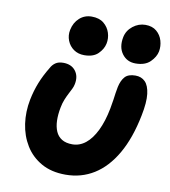

<svg xmlns="http://www.w3.org/2000/svg" viewBox="-85 -830 806 912"><g transform="rotate(10 318.0 -373.5)"><path d="M291.6 10Q223.6 10 175 -17.5Q126.4 -45 98 -91.3Q69.6 -137.6 61.4 -194.7Q53.2 -251.8 65 -311.8Q74 -356.4 89.7 -395.9Q105.4 -435.4 130.4 -476.2Q138.6 -492 152.8 -501.8Q167 -511.6 190 -511.6Q229.2 -511.6 249.2 -485.9Q269.2 -460.2 261.4 -421.6Q259.2 -409.6 253.1 -397.3Q247 -385 239.6 -370.8Q232.2 -356.6 225.1 -339.1Q218 -321.6 214 -300.2Q207.2 -265.6 208.1 -236Q209 -206.4 218.6 -184.2Q228.2 -162 248 -149.8Q267.8 -137.6 298.6 -137.6Q333.8 -137.6 362.8 -160.8Q391.8 -184 413.5 -228.6Q435.2 -273.2 447.4 -336.4Q452.4 -362 454.7 -379.8Q457 -397.6 459.2 -412.4Q461.4 -427.2 464.6 -443.4Q471.6 -475.6 487.6 -493.5Q503.6 -511.4 538.4 -511.4Q567 -511.4 585.1 -493.2Q603.2 -475 608.1 -435.2Q613 -395.4 599.6 -329.6Q577.2 -217.2 533.6 -141.7Q490 -66.2 428.8 -28.1Q367.6 10 291.6 10ZM527.6 -568Q486.2 -568 462.7 -600Q439.2 -632 449 -681.2Q455.6 -713.8 483 -735.3Q510.4 -756.8 543.4 -756.8Q576.6 -756.8 597.2 -739.3Q617.8 -721.8 625.4 -695.6Q633 -669.4 628.2 -643.6Q622.8 -616.4 598.2 -592.2Q573.6 -568 527.6 -568ZM281 -564.4Q251.4 -564.4 230 -579.4Q208.6 -594.4 198.8 -619.3Q189 -644.2 194.6 -671.4Q202 -707.2 226.4 -729.2Q250.8 -751.2 285.2 -751.2Q321.6 -751.2 343.4 -733.3Q365.2 -715.4 373.5 -689.1Q381.8 -662.8 376.2 -636.6Q370.4 -609.4 347.4 -586.9Q324.4 -564.4 281 -564.4Z"/></g></svg>

Font: Shantell Sans Light
Style: Italic
Weight: 300
Italic angle: -11°
Designer: Stephen Nixon, Anya Danilova, Shantell Martin
Foundry: Arrow Type
Version: Version 1.008;[ac192a2d6]